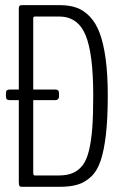

<svg xmlns="http://www.w3.org/2000/svg" viewBox="-20 -722 479 742"><path d="M114.3 -43.9Q114.3 -43.9 206.5 -43.9Q239.3 -43.9 261.5 -53.5Q283.7 -63 299.6 -83.7Q315.4 -104.5 324.2 -141.8Q333 -179.2 336.7 -229Q340.3 -278.8 340.3 -353Q340.3 -516.1 310.3 -587.2Q280.3 -658.2 208 -658.2H113.8Q108.4 -658.2 108.4 -649.9V-376H192.9Q200.7 -376 204.3 -373Q208 -370.1 208 -360.4V-347.2Q206.5 -335 192.9 -335H108.4V-53.7Q108.4 -43.9 114.3 -43.9ZM64 0Q57.6 0 55.2 -3.7Q52.7 -7.3 52.7 -19V-335H18.1Q10.3 -335 6.6 -338.1Q2.9 -341.3 2.9 -350.6V-359.9Q2.9 -370.1 6.6 -373Q10.3 -376 18.1 -376H52.7V-687Q52.7 -696.3 55.4 -699.2Q58.1 -702.1 64 -702.1H211.9Q248 -702.1 275.6 -692.4Q303.2 -682.6 326.7 -658.4Q350.1 -634.3 365 -595Q379.9 -555.7 388.2 -495.1Q396.5 -434.6 396.5 -353Q396.5 -264.2 389.4 -202.4Q382.3 -140.6 368.9 -100.8Q355.5 -61 331.5 -38.8Q307.6 -16.6 279.1 -8.3Q250.5 0 208 0Z"/></svg>

Font: BenchNine Light
Style: Regular
Weight: 300
Version: Version 1 ; ttfautohint (v0.92.18-e454-dirty) -l 8 -r 50 -G 